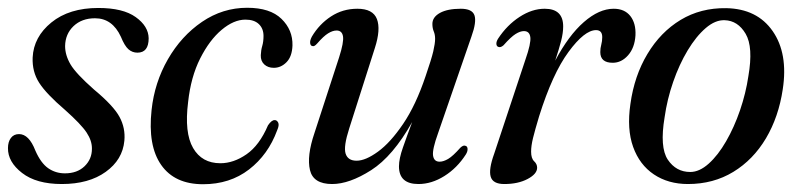

<svg xmlns="http://www.w3.org/2000/svg" viewBox="-22 -465 2057 494"><path d="M145 -19Q176.5 -19 195.5 -37.2Q214.5 -55.5 214.5 -82Q215 -102.5 200.8 -124Q186.5 -145.5 145.5 -182Q97 -223.5 78.8 -252Q60.5 -280.5 62 -317Q64.5 -370 110.2 -407.2Q156 -444.5 231 -444.5Q294.5 -444.5 327.2 -421Q360 -397.5 360.5 -366.5Q360.5 -329.5 331.5 -329.5Q318.5 -329.5 308.5 -338.2Q298.5 -347 289 -370.5Q267 -418 222.5 -418Q188.5 -418 167.2 -397.8Q146 -377.5 145.5 -346.5Q145.5 -323 159.5 -299.2Q173.5 -275.5 220 -234.5Q270 -193 285.5 -164.2Q301 -135.5 298 -103Q293.5 -54 250 -22.8Q206.5 8.5 137 8.5Q71.5 8.5 34.8 -20Q-2 -48.5 -1.5 -84Q-1.5 -100 6 -110Q13.5 -120 27 -120Q52.5 -120 69 -77.5Q83 -45.5 102 -32.2Q121 -19 145 -19Z M609.5 -414.5Q579.5 -414.5 548.2 -388.2Q517 -362 493 -314.5Q469 -267 462 -202.5Q452 -123.5 474.8 -84.2Q497.5 -45 545 -45Q579 -45 612.2 -68Q645.5 -91 667.5 -142.5Q677 -156.5 685 -156Q690.5 -156 693.8 -149.5Q697 -143 691 -129.5Q668 -67 618.8 -29Q569.5 9 500.5 9Q427.5 9 392.8 -40.5Q358 -90 368 -182Q375.5 -252.5 410 -312.5Q444.5 -372.5 497.8 -408.8Q551 -445 614 -445Q673 -445 702.2 -416.5Q731.5 -388 730.5 -348Q729.5 -319.5 715.2 -305Q701 -290.5 682.5 -290.5Q667.5 -290.5 658 -299.2Q648.5 -308 649 -323Q649.5 -336 652.8 -347Q656 -358 656 -372.5Q656 -391.5 644 -403Q632 -414.5 609.5 -414.5Z M1175 -90Q1180.5 -89 1181 -82.2Q1181.5 -75.5 1176.5 -67.5Q1154 -32.5 1121.2 -12Q1088.5 8.5 1054.5 8.5Q1004.5 8.5 1004.5 -37Q1004.5 -56.5 1014.8 -85.8Q1025 -115 1038.5 -151Q989 -63 933 -27.2Q877 8.5 832.5 8.5Q784 8.5 775.5 -27.5Q767 -63.5 787 -122.5L850.5 -317.5Q863 -356.5 860.5 -371.5Q858 -386.5 844 -386.5Q834 -386.5 822.2 -379.2Q810.5 -372 794 -353Q786.5 -344.5 782 -346.5Q777 -347 776 -353.8Q775 -360.5 780.5 -371Q799.5 -403 829.8 -422.8Q860 -442.5 897.5 -442.5Q937.5 -442.5 947.8 -416Q958 -389.5 942.5 -341.5L876.5 -134.5Q861.5 -88 867.2 -69.8Q873 -51.5 895.5 -51.5Q918.5 -51.5 950.5 -74.8Q982.5 -98 1015.2 -146.2Q1048 -194.5 1073 -269Q1088 -312.5 1092.8 -333Q1097.5 -353.5 1097.5 -365Q1097.5 -376 1094 -384.2Q1090.5 -392.5 1090.5 -403.5Q1090.5 -421 1110 -431.8Q1129.5 -442.5 1163.5 -442.5Q1193 -442.5 1198.8 -425.5Q1204.5 -408.5 1191 -371L1105 -122Q1090 -80.5 1092.2 -64.8Q1094.5 -49 1109 -49Q1119 -49 1131.2 -56.2Q1143.5 -63.5 1162.5 -85Q1170 -92 1175 -90Z M1261.5 -344Q1256 -345 1255.2 -351.2Q1254.5 -357.5 1259.5 -365.5Q1282.5 -400.5 1314.8 -421.5Q1347 -442.5 1379.5 -442.5Q1427 -442.5 1427 -397Q1427 -380.5 1421.8 -360Q1416.5 -339.5 1406.5 -309Q1441 -374 1480.2 -408.2Q1519.5 -442.5 1557 -442.5Q1585 -442.5 1599.8 -423.8Q1614.5 -405 1613 -374Q1611 -342 1594 -322.8Q1577 -303.5 1554.5 -303.5Q1522.5 -303.5 1522.5 -331Q1522.5 -341 1525 -350Q1527.5 -359 1527.5 -369.5Q1527.5 -387.5 1511.5 -387.5Q1482 -387.5 1440.8 -331.5Q1399.5 -275.5 1365 -165.5Q1354.5 -130.5 1349.5 -110.2Q1344.5 -90 1344.5 -75Q1344.5 -57.5 1352.2 -50.2Q1360 -43 1360 -33.5Q1360 -17.5 1335.5 -4.5Q1311 8.5 1275.5 8.5Q1246 8.5 1240.5 -10.5Q1235 -29.5 1249.5 -69.5L1330 -312Q1344.5 -353.5 1342.5 -369.2Q1340.5 -385 1326 -385Q1316.5 -385 1304.5 -377.5Q1292.5 -370 1273.5 -348.5Q1266.5 -342.5 1261.5 -344Z M1846.5 -444Q1926 -442.5 1966 -385Q2006 -327.5 1992 -235.5Q1981.5 -164.5 1948.8 -109.2Q1916 -54 1864.8 -22.8Q1813.5 8.5 1748 8.5Q1697.5 8.5 1660.5 -16.2Q1623.5 -41 1607 -87Q1590.5 -133 1600 -197.5Q1610 -270 1643.8 -326.2Q1677.5 -382.5 1729.2 -413.8Q1781 -445 1846.5 -444ZM1754 -22.5Q1777.5 -22.5 1801.5 -44Q1825.5 -65.5 1846.2 -101.5Q1867 -137.5 1882 -181.2Q1897 -225 1903.5 -269Q1916.5 -344 1896.5 -378Q1876.5 -412 1842.5 -413Q1818.5 -414 1793.8 -392.8Q1769 -371.5 1747.2 -335.2Q1725.5 -299 1710 -254.2Q1694.5 -209.5 1688 -163.5Q1675 -86 1696.2 -54.2Q1717.5 -22.5 1754 -22.5Z"/></svg>

Font: Fraunces 144pt Soft
Style: Italic
Weight: 400
Italic angle: -16°
Version: Version 1.000;[b76b70a41]